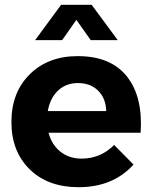

<svg xmlns="http://www.w3.org/2000/svg" viewBox="-20 -778 637 804"><path d="M27.8 -267.1Q27.8 -391.1 104.7 -467Q181.6 -543 305.2 -543Q444.3 -543 511.7 -457.5Q579.1 -372.1 568.8 -222.2H183.1Q196.8 -171.4 233.4 -142.6Q270 -113.8 321.8 -113.8Q400.9 -113.8 458 -170.9L539.1 -88.9Q453.6 5.9 309.1 5.9Q180.7 5.9 104.2 -69.1Q27.8 -144 27.8 -267.1ZM127 -609.9 235.8 -757.8H363.8L473.1 -609.9H359.9L299.8 -694.8L240.2 -609.9ZM180.2 -313H424.8Q423.3 -366.2 391.1 -398.2Q358.9 -430.2 306.2 -430.2Q255.9 -430.2 222.7 -398.4Q189.5 -366.7 180.2 -313Z"/></svg>

Font: Montserrat Semi Bold
Style: Regular
Weight: 600
Designer: Julieta Ulanovsky
Foundry: Julieta Ulanovsky
Version: Version 3.001;PS 003.001;hotconv 1.0.70;makeotf.lib2.5.58329